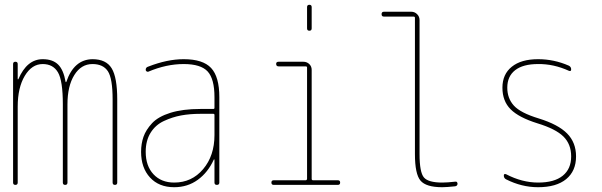

<svg xmlns="http://www.w3.org/2000/svg" viewBox="-20 -780 2540 810"><path d="M35.2 -9.8V-509.8Q35.2 -519.5 44.9 -519.5Q54.7 -519.5 54.7 -509.8V-446.3Q54.7 -445.3 55.7 -445.3Q57.6 -445.3 57.6 -446.3Q93.8 -530.3 160.2 -530.3Q202.1 -530.3 225.1 -507.8Q248 -485.4 256.8 -434.6Q256.8 -433.6 257.8 -433.6Q259.8 -433.6 259.8 -434.6Q292 -529.3 370.1 -530.3Q427.7 -530.3 451.2 -491.7Q474.6 -453.1 474.6 -360.4V-9.8Q474.6 0 464.8 0Q455.1 0 455.1 -9.8V-360.4Q455.1 -449.2 435.1 -479.5Q415 -509.8 370.1 -509.8Q322.3 -509.8 293.5 -463.4Q264.6 -417 264.6 -339.8V-9.8Q264.6 0 254.9 0Q245.1 0 245.1 -9.8V-339.8Q245.1 -439.5 224.6 -474.6Q204.1 -509.8 160.2 -509.8Q114.3 -509.8 84.5 -460Q54.7 -410.2 54.7 -330.1V-9.8Q54.7 0 44.9 0Q35.2 0 35.2 -9.8Z M884.8 -210V-294.9Q884.8 -299.8 879.9 -299.8H825.2Q781.2 -299.8 744.1 -293Q707 -286.1 671.4 -269.5Q635.7 -252.9 615.2 -219.7Q594.7 -186.5 594.7 -139.6Q594.7 -80.1 627.4 -44.9Q660.2 -9.8 714.8 -9.8Q789.1 -9.8 836.9 -66.4Q884.8 -123 884.8 -210ZM879.9 -320.3Q884.8 -320.3 884.8 -325.2V-370.1Q884.8 -447.3 856 -478.5Q827.1 -509.8 754.9 -509.8Q681.6 -509.8 605.5 -477.5Q601.6 -476.6 598.1 -479Q594.7 -481.4 594.7 -485.4Q594.7 -496.1 605.5 -499Q685.5 -530.3 754.9 -530.3Q835.9 -530.3 870.6 -493.2Q905.3 -456.1 905.3 -370.1V-9.8Q905.3 0 895 0Q884.8 0 884.8 -9.8V-106.4Q884.8 -107.4 883.8 -107.4Q881.8 -107.4 881.8 -106.4Q857.4 -52.7 814.5 -21.5Q771.5 9.8 714.8 9.8Q650.4 9.8 612.8 -31.2Q575.2 -72.3 575.2 -139.6Q575.2 -173.8 585.4 -203.1Q595.7 -232.4 621.6 -260.3Q647.5 -288.1 699.2 -304.2Q751 -320.3 825.2 -320.3Z M1134.8 0Q1125 0 1125 -9.8Q1125 -19.5 1134.8 -19.5H1269.5Q1274.4 -19.5 1275.4 -25.4V-495.1Q1275.4 -500 1269.5 -500H1155.3Q1145.5 -500 1145 -509.8Q1144.5 -519.5 1155.3 -519.5H1259.8Q1274.4 -519.5 1284.7 -509.8Q1294.9 -500 1294.9 -485.4V-25.4Q1294.9 -20.5 1299.8 -19.5H1405.3Q1415 -19.5 1415 -9.8Q1415 0 1405.3 0ZM1275.4 -660.2V-750Q1275.4 -759.8 1285.2 -759.8Q1294.9 -759.8 1294.9 -750V-660.2Q1294.9 -650.4 1285.2 -650.4Q1275.4 -650.4 1275.4 -660.2Z M1599.6 -710Q1589.8 -710 1589.8 -720.2Q1589.8 -730.5 1599.6 -730.5H1714.8Q1729.5 -730.5 1739.7 -720.2Q1750 -710 1750 -695.3V-129.9Q1750 -52.7 1768.6 -31.2Q1787.1 -9.8 1845.7 -9.8Q1867.2 -9.8 1901.4 -13.7Q1905.3 -14.6 1907.7 -11.7Q1910.2 -8.8 1910.2 -4.9Q1910.2 3.9 1900.4 5.9Q1864.3 9.8 1845.7 9.8Q1777.3 9.8 1753.9 -18.1Q1730.5 -45.9 1730.5 -129.9V-705.1Q1730.5 -710 1724.6 -710Z M2247.1 -259.8Q2168.9 -284.2 2134.3 -318.8Q2099.6 -353.5 2099.6 -410.2Q2099.6 -466.8 2139.2 -498.5Q2178.7 -530.3 2250 -530.3Q2317.4 -530.3 2379.9 -502.9Q2389.6 -498 2389.6 -487.3Q2389.6 -477.5 2379.9 -481.4Q2315.4 -510.7 2250 -509.8Q2186.5 -509.8 2153.3 -483.9Q2120.1 -458 2120.1 -410.2Q2120.1 -365.2 2147.9 -334.5Q2175.8 -303.7 2252.9 -280.3Q2335 -254.9 2372.6 -216.8Q2410.2 -178.7 2410.2 -120.1Q2410.2 -58.6 2368.7 -24.4Q2327.1 9.8 2250 9.8Q2180.7 9.8 2115.2 -23.4Q2105.5 -28.3 2105.5 -39.1Q2105.5 -48.8 2115.2 -44.9Q2182.6 -9.8 2250.5 -9.8Q2318.4 -9.8 2354 -38.6Q2389.6 -67.4 2389.6 -120.1Q2389.6 -171.9 2356.9 -204.1Q2324.2 -236.3 2247.1 -259.8Z"/></svg>

Font: Rounded-X Mgen+ 1m thin
Style: Regular
Weight: 100
Designer: [Source Han Sans]
Ryoko NISHIZUKA  (kana & ideographs); Paul D. Hunt (Latin, Greek & Cyrillic); Wenlong ZHANG  (bopomofo
Version: Version 1.059.20150602